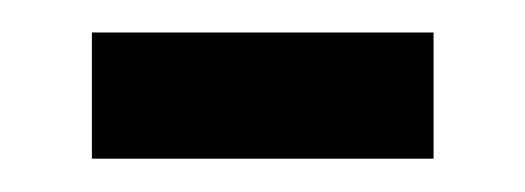

<svg xmlns="http://www.w3.org/2000/svg" viewBox="-20 -337 320 117"><path d="M36 -240.3V-317.2H244.2V-240.3Z"/></svg>

Font: Alumni Sans SC Thin
Style: Regular
Weight: 100
Designer: Robert E. Leuschke
Foundry: Robert E. Leuschke
Version: Version 1.018